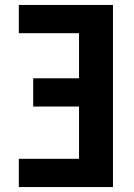

<svg xmlns="http://www.w3.org/2000/svg" viewBox="-20 -755 540 775"><path d="M56 0V-114H299V-325H114V-439H299V-621H56V-735H436V0Z"/></svg>

Font: Iosevka SS18 Heavy
Style: Regular
Weight: 900
Monospace: yes
Designer: Belleve Invis
Foundry: Belleve Invis
Version: Version 25.1.1; ttfautohint (v1.8.4)